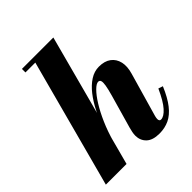

<svg xmlns="http://www.w3.org/2000/svg" viewBox="-209 -880 1020 1020"><g transform="rotate(-45 301.0 -370.0)"><path d="M5 0 198.5 -723.5H124.5V-750H360.5L160.5 0ZM399 10Q348.5 10 324 -13.5Q299.5 -37 299.5 -73.5Q299.5 -84.5 302.2 -98.5Q305 -112.5 308.5 -125L362 -312.5Q373 -351.5 376.5 -374Q380 -396.5 376.5 -406Q373 -415.5 362.5 -415.5Q348.5 -415.5 326.8 -394Q305 -372.5 281 -334Q257 -295.5 234.5 -244.2Q212 -193 195.5 -133H179.5Q191.5 -178 208.5 -225.2Q225.5 -272.5 247.8 -316.2Q270 -360 297 -394.5Q324 -429 355.5 -449.2Q387 -469.5 422 -469.5Q464.5 -469.5 490.2 -450.2Q516 -431 523.8 -397.2Q531.5 -363.5 518.5 -319.5L447.5 -72.5Q446.5 -69 445.5 -63.2Q444.5 -57.5 444.5 -53.5Q444.5 -37 457 -37Q479 -37 506.2 -67.2Q533.5 -97.5 563.5 -164L589 -155.5Q563 -94 534.5 -57.8Q506 -21.5 472.8 -5.8Q439.5 10 399 10Z"/></g></svg>

Font: Bodoni Moda 9pt ExtraBold
Style: Italic
Weight: 800
Italic angle: -13°
Designer: Owen Earl
Foundry: indestructible type
Version: Version 2.004